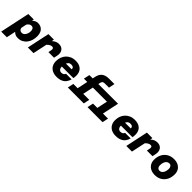

<svg xmlns="http://www.w3.org/2000/svg" viewBox="333 -2564 4481 4481"><g transform="rotate(45 2573.0 -323.5)"><path d="M412 -572Q480 -572 526.5 -542.5Q573 -513 596.5 -461.5Q620 -410 620 -342Q620 -269 600.5 -205Q581 -141 542.5 -92Q504 -43 448.5 -15.5Q393 12 320 12Q276 12 240.5 -4.5Q205 -21 180 -49L132 178H-54L103 -560H284L276 -509Q303 -538 338.5 -555Q374 -572 412 -572ZM301 -140Q343 -140 371.5 -166Q400 -192 415 -232.5Q430 -273 430 -315Q430 -345 422 -369Q414 -393 396.5 -406.5Q379 -420 350 -420Q316 -420 289.5 -400Q263 -380 244 -349L217 -219Q221 -183 243 -161.5Q265 -140 301 -140Z M1063 -263 1079 -341Q1087 -376 1076 -397Q1065 -418 1032 -418Q999 -418 960.5 -394Q922 -370 877 -312L889 -449Q924 -488 956 -515.5Q988 -543 1024 -557.5Q1060 -572 1106 -572Q1166 -572 1207 -544.5Q1248 -517 1264.5 -465.5Q1281 -414 1265 -341L1249 -263ZM648 0 767 -560H948L935 -473L834 0Z M1600 12Q1524 12 1464 -17Q1404 -46 1370 -102.5Q1336 -159 1336 -240Q1336 -306 1357 -366Q1378 -426 1419.5 -472Q1461 -518 1521 -545Q1581 -572 1660 -572Q1757 -572 1818 -532.5Q1879 -493 1901.5 -420Q1924 -347 1905 -246H1473L1499 -362L1734 -363Q1735 -395 1714.5 -415.5Q1694 -436 1652 -436Q1603 -436 1574.5 -409.5Q1546 -383 1534.5 -338.5Q1523 -294 1523 -243Q1523 -212 1533.5 -187.5Q1544 -163 1564.5 -149Q1585 -135 1612 -135Q1655 -135 1680 -152.5Q1705 -170 1712 -196H1896Q1881 -135 1845 -87.5Q1809 -40 1749 -14Q1689 12 1600 12Z M2481 -411 2513 -560H2796L2764 -411ZM2760 0 2879 -560H3065L2946 0ZM2617 0 2649 -149H3145L3113 0ZM2737 -411 2769 -560H2972L2940 -411ZM2110 0 2244 -630Q2266 -730 2329.5 -777.5Q2393 -825 2506 -825H2681L2649 -676H2511Q2473 -676 2453.5 -661.5Q2434 -647 2425 -610L2295 0ZM2087 -411 2119 -560H2552L2520 -411ZM1968 0 2000 -149H2526L2494 0Z M3550 12Q3474 12 3414 -17Q3354 -46 3320 -102.5Q3286 -159 3286 -240Q3286 -306 3307 -366Q3328 -426 3369.5 -472Q3411 -518 3471 -545Q3531 -572 3610 -572Q3707 -572 3768 -532.5Q3829 -493 3851.5 -420Q3874 -347 3855 -246H3423L3449 -362L3684 -363Q3685 -395 3664.5 -415.5Q3644 -436 3602 -436Q3553 -436 3524.5 -409.5Q3496 -383 3484.5 -338.5Q3473 -294 3473 -243Q3473 -212 3483.5 -187.5Q3494 -163 3514.5 -149Q3535 -135 3562 -135Q3605 -135 3630 -152.5Q3655 -170 3662 -196H3846Q3831 -135 3795 -87.5Q3759 -40 3699 -14Q3639 12 3550 12Z M4313 -263 4329 -341Q4337 -376 4326 -397Q4315 -418 4282 -418Q4249 -418 4210.5 -394Q4172 -370 4127 -312L4139 -449Q4174 -488 4206 -515.5Q4238 -543 4274 -557.5Q4310 -572 4356 -572Q4416 -572 4457 -544.5Q4498 -517 4514.5 -465.5Q4531 -414 4515 -341L4499 -263ZM3898 0 4017 -560H4198L4185 -473L4084 0Z M4846 12Q4766 12 4706.5 -18Q4647 -48 4614.5 -102.5Q4582 -157 4582 -230Q4582 -334 4623 -410.5Q4664 -487 4736.5 -529.5Q4809 -572 4905 -572Q4985 -572 5044 -542Q5103 -512 5135 -458Q5167 -404 5167 -331Q5167 -227 5126.5 -150Q5086 -73 5013.5 -30.5Q4941 12 4846 12ZM4853 -137Q4890 -137 4918 -160Q4946 -183 4962 -225Q4978 -267 4979 -323Q4979 -368 4957 -395.5Q4935 -423 4898 -423Q4861 -423 4832 -400Q4803 -377 4787 -335.5Q4771 -294 4771 -237Q4771 -207 4781 -185Q4791 -163 4809.5 -150Q4828 -137 4853 -137Z"/></g></svg>

Font: Azeret Mono Thin ExtraBold
Style: Italic
Weight: 800
Italic angle: -12°
Version: Version 1.002